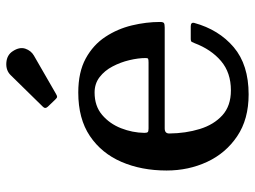

<svg xmlns="http://www.w3.org/2000/svg" viewBox="-120 -681 812 612"><g transform="rotate(-90 286.0 -375.0)"><path d="M48.5 -250Q48.5 -330 76 -393.8Q103.5 -457.5 158.5 -494.5Q213.5 -531.5 297 -531.5Q362 -531.5 405.5 -507.8Q449 -484 474.5 -445.2Q500 -406.5 511 -360.8Q522 -315 522 -271Q522 -261 518.5 -258.5Q515 -256 504 -256H182.5Q166.5 -256 166.5 -241.5Q167 -189 180.8 -144.2Q194.5 -99.5 224.5 -72.2Q254.5 -45 304 -45Q360.5 -45 397.5 -76.5Q434.5 -108 454.5 -161Q456.5 -166.5 458.5 -169.8Q460.5 -173 468.5 -173H508Q521.5 -173 519 -162Q497.5 -83.5 441.5 -36Q385.5 11.5 291 11.5Q212 11.5 158 -24.8Q104 -61 76.2 -120.5Q48.5 -180 48.5 -250ZM182.5 -307.5H393Q402.5 -307.5 404.8 -309Q407 -310.5 407 -316.5Q407 -340.5 400.2 -368.8Q393.5 -397 380.2 -422.2Q367 -447.5 346.2 -463.5Q325.5 -479.5 297 -479.5Q254 -479.5 225.8 -455.5Q197.5 -431.5 183.2 -395Q169 -358.5 168.5 -321Q168.5 -313 170.8 -310.2Q173 -307.5 182.5 -307.5ZM274.5 -605 252 -628.5Q244 -637 252 -644.5L352.5 -747Q367.5 -762.5 392.2 -760.8Q417 -759 429 -740Q443 -718.5 436.8 -700.2Q430.5 -682 415 -673L293.5 -603Q287 -599 283.5 -599Q280 -599 274.5 -605Z"/></g></svg>

Font: Besley* Medium
Style: Regular
Weight: 500
Designer: Owen Earl
Foundry: indestructible type*
Version: Version 3.000; ttfautohint (v1.8.3)